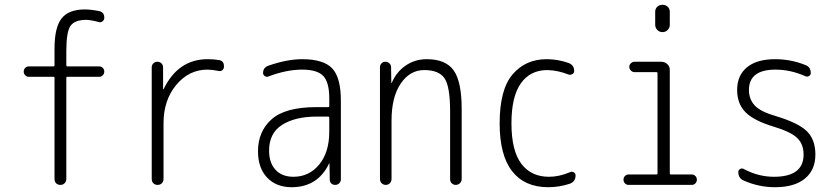

<svg xmlns="http://www.w3.org/2000/svg" viewBox="-20 -780 3540 810"><path d="M101.6 -456.1Q92.8 -456.1 86.4 -462.4Q80.1 -468.8 80.1 -478Q80.1 -487.3 86.4 -493.7Q92.8 -500 101.6 -500H205.1Q210 -500 210 -504.9V-575.2Q210 -664.1 239.7 -702.1Q269.5 -740.2 337.9 -740.2Q362.3 -740.2 397.5 -733.4Q420.9 -728.5 419.9 -704.1Q419.9 -696.3 413.1 -690.4Q406.2 -684.6 398.4 -686.5Q366.2 -695.3 344.7 -696.3Q295.9 -696.3 277.8 -671.4Q259.8 -646.5 259.8 -565.4V-504.9Q259.8 -500 263.7 -500H398.4Q407.2 -500 413.6 -493.7Q419.9 -487.3 419.9 -478Q419.9 -468.8 413.6 -462.4Q407.2 -456.1 398.4 -456.1H263.7Q259.8 -456.1 259.8 -451.2V-25.4Q259.8 -14.6 252.9 -7.3Q246.1 0 234.9 0Q223.6 0 216.8 -6.8Q210 -13.7 210 -25.4V-451.2Q210 -456.1 205.1 -456.1Z M620.1 -25.4V-496.1Q620.1 -505.9 627 -512.7Q633.8 -519.5 644 -519.5Q654.3 -519.5 661.1 -512.7Q668 -505.9 668 -496.1V-403.3H668.9H669.9Q731.4 -530.3 855.5 -530.3Q883.8 -530.3 904.3 -526.4Q925.8 -523.4 924.8 -498Q924.8 -490.2 918.5 -484.4Q912.1 -478.5 904.3 -480.5Q872.1 -486.3 855.5 -486.3Q777.3 -486.3 723.6 -421.9Q669.9 -357.4 669.9 -259.8V-25.4Q669.9 -14.6 663.1 -7.3Q656.2 0 645 0Q633.8 0 627 -6.8Q620.1 -13.7 620.1 -25.4Z M1315.4 -288.1Q1225.6 -288.1 1170.4 -253.4Q1115.2 -218.8 1115.2 -144.5Q1115.2 -92.8 1142.6 -63.5Q1169.9 -34.2 1217.8 -34.2Q1284.2 -34.2 1326.7 -85.9Q1369.1 -137.7 1369.1 -224.6V-283.2Q1369.1 -288.1 1364.3 -288.1ZM1210 9.8Q1145.5 9.8 1106.9 -30.8Q1068.4 -71.3 1068.4 -141.6Q1068.4 -225.6 1126 -276.9Q1183.6 -328.1 1315.4 -328.1H1364.3Q1369.1 -328.1 1369.1 -332V-365.2Q1369.1 -432.6 1343.8 -459.5Q1318.4 -486.3 1254.9 -486.3Q1188.5 -486.3 1111.3 -457Q1104.5 -454.1 1097.2 -459Q1089.8 -463.9 1089.8 -471.7Q1089.8 -495.1 1112.3 -502.9Q1191.4 -530.3 1254.9 -530.3Q1344.7 -530.3 1381.3 -491.7Q1418 -453.1 1418 -355.5V-23.4Q1418 -13.7 1411.1 -6.8Q1404.3 0 1394 0Q1383.8 0 1377.4 -6.3Q1371.1 -12.7 1371.1 -23.4L1370.1 -89.8Q1370.1 -90.8 1369.1 -90.8Q1368.2 -90.8 1368.2 -89.8Q1320.3 9.8 1210 9.8Z M1607.4 0Q1597.7 0 1590.3 -6.8Q1583 -13.7 1583 -25.4V-496.1Q1583 -505.9 1589.4 -512.7Q1595.7 -519.5 1606 -519.5Q1616.2 -519.5 1623 -512.7Q1629.9 -505.9 1629.9 -496.1L1630.9 -430.7Q1630.9 -429.7 1631.8 -429.7Q1632.8 -429.7 1632.8 -430.7Q1652.3 -476.6 1691.4 -503.4Q1730.5 -530.3 1780.3 -530.3Q1860.4 -530.3 1894 -482.9Q1927.7 -435.5 1927.7 -320.3V-24.4Q1927.7 -14.6 1920.4 -7.3Q1913.1 0 1902.8 0Q1892.6 0 1885.7 -6.8Q1878.9 -13.7 1878.9 -24.4V-310.5Q1878.9 -416 1855 -450.2Q1831.1 -484.4 1770 -484.4Q1709 -484.4 1670.4 -427.2Q1631.8 -370.1 1631.8 -271.5V-25.4Q1631.8 -14.6 1625 -7.3Q1618.2 0 1607.4 0Z M2293 9.8Q2193.4 9.8 2140.6 -57.6Q2087.9 -125 2087.9 -259.8Q2087.9 -402.3 2142.6 -466.3Q2197.3 -530.3 2286.1 -530.3Q2333 -530.3 2377.9 -514.6Q2402.3 -505.9 2402.3 -480.5Q2402.3 -471.7 2394.5 -467.3Q2386.7 -462.9 2377.9 -465.8Q2333 -483.4 2289.1 -484.4Q2216.8 -484.4 2177.2 -428.2Q2137.7 -372.1 2137.7 -259.8Q2137.7 -144.5 2179.2 -89.4Q2220.7 -34.2 2295.9 -34.2Q2338.9 -34.2 2384.8 -53.7Q2392.6 -57.6 2400.4 -53.2Q2408.2 -48.8 2408.2 -40Q2408.2 -13.7 2383.8 -4.9Q2338.9 9.8 2293 9.8Z M2631.8 0Q2623 0 2616.7 -6.3Q2610.4 -12.7 2610.4 -22Q2610.4 -31.2 2616.7 -37.6Q2623 -43.9 2631.8 -43.9H2750Q2753.9 -43.9 2753.9 -48.8V-470.7Q2753.9 -475.6 2750 -475.6H2657.2Q2648.4 -475.6 2641.6 -482.4Q2634.8 -489.3 2634.8 -498Q2634.8 -506.8 2641.6 -513.2Q2648.4 -519.5 2657.2 -519.5H2769.5Q2784.2 -519.5 2794.9 -509.8Q2805.7 -500 2805.7 -485.4V-48.8Q2805.7 -43.9 2809.6 -43.9H2898.4Q2907.2 -43.9 2913.6 -37.6Q2919.9 -31.2 2919.9 -22Q2919.9 -12.7 2913.6 -6.3Q2907.2 0 2898.4 0ZM2744.1 -730.5Q2744.1 -743.2 2752.9 -751.5Q2761.7 -759.8 2774.9 -759.8Q2788.1 -759.8 2796.9 -751.5Q2805.7 -743.2 2805.7 -730.5V-675.8Q2805.7 -663.1 2796.9 -653.8Q2788.1 -644.5 2774.9 -644.5Q2761.7 -644.5 2752.9 -653.8Q2744.1 -663.1 2744.1 -675.8Z M3246.1 -245.1Q3161.1 -270.5 3125.5 -306.2Q3089.8 -341.8 3089.8 -400.4Q3089.8 -461.9 3131.3 -496.1Q3172.9 -530.3 3250 -530.3Q3316.4 -530.3 3377 -505.9Q3400.4 -498 3400.4 -471.7Q3400.4 -463.9 3393.6 -459.5Q3386.7 -455.1 3378.9 -458Q3315.4 -486.3 3252 -486.3Q3139.6 -486.3 3139.6 -400.4Q3139.6 -361.3 3164.1 -335Q3188.5 -308.6 3253.9 -290Q3347.7 -261.7 3383.8 -226.6Q3419.9 -191.4 3419.9 -127.9Q3419.9 -62.5 3375.5 -26.4Q3331.1 9.8 3250 9.8Q3181.6 9.8 3119.1 -17.6Q3094.7 -27.3 3094.7 -54.7Q3094.7 -62.5 3102.1 -66.9Q3109.4 -71.3 3117.2 -67.4Q3178.7 -34.2 3245.1 -34.2Q3370.1 -34.2 3370.1 -127.9Q3370.1 -171.9 3343.3 -197.8Q3316.4 -223.6 3246.1 -245.1Z"/></svg>

Font: Rounded-L Mgen+ 1m light
Style: Regular
Weight: 200
Designer: [Source Han Sans]
Ryoko NISHIZUKA  (kana & ideographs); Paul D. Hunt (Latin, Greek & Cyrillic); Wenlong ZHANG  (bopomofo
Version: Version 1.059.20150602